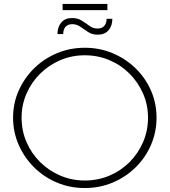

<svg xmlns="http://www.w3.org/2000/svg" viewBox="-20 -945 856 969"><path d="M408 -704Q483 -704 548.5 -676.5Q614 -649 664 -600.5Q714 -552 742 -488Q770 -424 770 -351Q770 -278 742 -213.5Q714 -149 664 -100Q614 -51 548.5 -23.5Q483 4 408 4Q333 4 267.5 -23.5Q202 -51 152.5 -100Q103 -149 74.5 -213.5Q46 -278 46 -351Q46 -424 74.5 -488Q103 -552 152.5 -600.5Q202 -649 267.5 -676.5Q333 -704 408 -704ZM408 -666Q342 -666 284.5 -641.5Q227 -617 183 -573.5Q139 -530 114 -473Q89 -416 89 -351Q89 -285 114 -227.5Q139 -170 183 -126.5Q227 -83 285 -58.5Q343 -34 408 -34Q474 -34 532 -58.5Q590 -83 633.5 -126.5Q677 -170 702 -227.5Q727 -285 727 -351Q727 -416 702 -473Q677 -530 633.5 -573.5Q590 -617 532 -641.5Q474 -666 408 -666ZM547 -850Q547 -815 528 -792.5Q509 -770 473 -770Q445 -770 424.5 -783.5Q404 -797 385.5 -810Q367 -823 345 -823Q322 -823 310.5 -809.5Q299 -796 299 -773H270Q270 -808 289 -831Q308 -854 344 -854Q372 -854 392.5 -841Q413 -828 431.5 -814.5Q450 -801 472 -801Q495 -801 506.5 -814.5Q518 -828 518 -850ZM296 -925H522V-894H296Z"/></svg>

Font: Alexandria ExtraLight
Style: Regular
Weight: 250
Designer: Mohamed Gaber
Foundry: Kief Type Foundry
Version: Version 5.100